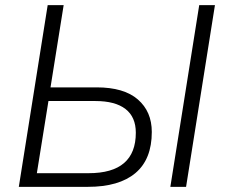

<svg xmlns="http://www.w3.org/2000/svg" viewBox="-20 -725 873 745"><path d="M53 0 165 -705H227L176 -386H355Q461 -386 515 -339Q569 -292 569 -213Q569 -107 505.5 -53.5Q442 0 321 0ZM641 0 753 -705H814L702 0ZM123 -53H324Q507 -53 507 -210Q507 -271 467 -302Q427 -333 350 -333H168Z"/></svg>

Font: Nunito Sans Light
Style: Italic
Weight: 300
Italic angle: -9°
Designer: Vernon Adams
Foundry: Vernon Adams
Version: Version 3.006; ttfautohint (v1.8.3)